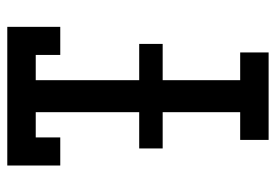

<svg xmlns="http://www.w3.org/2000/svg" viewBox="-138 -638 775 540"><g transform="rotate(-90 250.0 -367.5)"><path d="M127 0V-80H205V-298H103V-364H205V-655H134V-586H55V-735H445V-586H366V-655H295V-364H397V-298H295V-80H373V0Z"/></g></svg>

Font: Iosevka Slab Medium
Style: Regular
Weight: 500
Monospace: yes
Designer: Belleve Invis
Foundry: Belleve Invis
Version: Version 11.1.1; ttfautohint (v1.8.3)